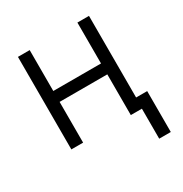

<svg xmlns="http://www.w3.org/2000/svg" viewBox="-164 -656 909 953"><g transform="rotate(-30 290.5 -179.0)"><path d="M138.7 -295.9H412.1V-530.3H478.5V-62.5H542V171.9H475.6V0H412.1V-233.4H138.7V0H71.3V-530.3H138.7Z"/></g></svg>

Font: Pretendard GOV Light
Style: Regular
Weight: 300
Designer: Base glyphs from Inter by Rasmus Andersson; Hangeul glyphs from Noto Sans CJK(Source Han Sans) by Jang Soo-young and Kan
Foundry: Kil Hyung-jin
Version: Version 1.309